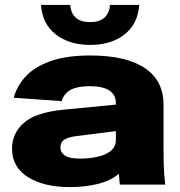

<svg xmlns="http://www.w3.org/2000/svg" viewBox="-20 -752 733 782"><path d="M264 10Q159 10 94 -30.5Q29 -71 29 -147Q29 -209 77 -251.5Q125 -294 237 -305L452 -326V-331Q452 -401 345 -401Q296 -401 268.5 -386.5Q241 -372 231 -340L36 -354Q48 -400 83 -439Q118 -478 183 -502Q248 -526 348 -526Q493 -526 569.5 -475Q646 -424 646 -326V-155Q646 -118 646.5 -93Q647 -68 648.5 -46.5Q650 -25 653 0H468L464 -44Q429 -15 377 -2.5Q325 10 264 10ZM226 -151Q226 -131 244.5 -118.5Q263 -106 306 -106Q342 -106 375.5 -113Q409 -120 430.5 -137Q452 -154 452 -183V-218L286 -197Q258 -193 242 -183Q226 -173 226 -151ZM347 -569Q262 -569 207 -612Q152 -655 147 -732H266Q272 -662 347 -662Q422 -662 428 -732H547Q542 -655 487.5 -612Q433 -569 347 -569Z"/></svg>

Font: Special Gothic Extended Bold
Style: Regular
Weight: 700
Width: 7
Designer: Alistair McCready
Foundry: Monolith
Version: Version 1.000; ttfautohint (v1.8.4.7-5d5b)